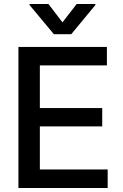

<svg xmlns="http://www.w3.org/2000/svg" viewBox="-20 -942 615 962"><path d="M72.3 -707H515.6V-614.3H179.7V-400.4H492.2V-308.6H179.7V-92.8H519.5V0H72.3ZM293 -830.1 364.3 -921.9H458V-917L336.9 -770.5H250L127.9 -917V-921.9H222.7Z"/></svg>

Font: Pretendard JP Medium
Style: Regular
Weight: 500
Designer: Base glyphs from Inter by Rasmus Andersson; Hangeul glyphs from Noto Sans CJK(Source Han Sans) by Jang Soo-young and Kan
Foundry: Kil Hyung-jin
Version: Version 1.309